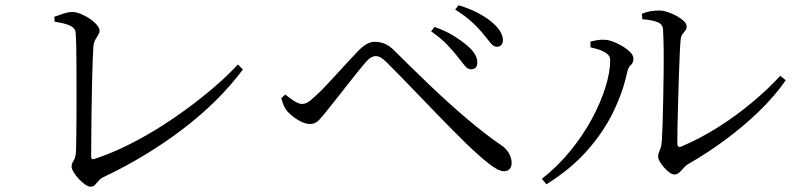

<svg xmlns="http://www.w3.org/2000/svg" viewBox="-20 -722 3040 732"><path d="M187.2 -658.1Q204.8 -664.8 223.3 -670.6Q241.8 -676.3 254.8 -676.3Q269.9 -676.3 288.1 -668.9Q306.2 -661.6 322.7 -650.3Q339.2 -639.1 349.4 -626.8Q359.7 -614.6 359.7 -605.5Q359.7 -597.6 354.6 -589.4Q349.4 -581.3 343.7 -571.2Q338 -561.2 336 -544.6Q334.8 -528 333.3 -489.2Q331.9 -450.4 330.8 -399.6Q329.7 -348.7 329 -295.7Q328.4 -242.6 328 -197.3Q327.6 -152 327.6 -124.3Q327.6 -113 337.9 -115.4Q392.3 -132.7 451.6 -161Q510.8 -189.2 570.6 -225.6Q630.4 -262 687.3 -303.5Q744.2 -345.1 795.4 -388.8Q846.6 -432.5 887 -476.2L906.1 -457.1Q813.8 -333.9 676.4 -229.5Q538.9 -125.1 378.7 -48.8Q363.2 -41.6 355.7 -32.5Q348.2 -23.5 341.9 -16.9Q335.7 -10.2 325.4 -10.2Q316.5 -10.2 304 -19Q291.4 -27.8 279.8 -40.5Q268.1 -53.3 260.5 -66.1Q252.9 -78.9 252.9 -87Q252.9 -97.6 261.3 -110.7Q269.6 -123.9 269.9 -150.8Q270.3 -166.3 270.9 -199.6Q271.5 -232.9 271.6 -277Q271.7 -321.2 271.7 -368.7Q271.7 -416.2 271.5 -461.4Q271.3 -506.6 270.7 -542.1Q270.1 -577.6 268.3 -596.6Q268.1 -605.8 262.3 -613.2Q256.5 -620.7 239.7 -627.3Q222.9 -633.9 188.2 -639.2Z M1724.3 -506.2Q1706.4 -529.2 1684.1 -552.4Q1661.7 -575.7 1623.7 -602.6L1636.7 -619.3Q1678.7 -604.6 1708.9 -585.8Q1739 -567.1 1758.5 -550.6Q1802.1 -514.1 1799.7 -481.2Q1798.9 -469.5 1792.6 -463.6Q1786.2 -457.7 1775.3 -457.7Q1763.1 -457.7 1752 -471.4Q1740.8 -485 1724.3 -506.2ZM1822.8 -591.9Q1805.1 -614.3 1778.7 -638.4Q1752.4 -662.5 1715.3 -685.4L1728.2 -702.1Q1771.9 -688.8 1802.3 -672.5Q1832.7 -656.2 1851.4 -641Q1897.4 -603.3 1897.4 -568.3Q1897.4 -557.2 1891.2 -550.4Q1884.9 -543.7 1873.8 -543.7Q1861.7 -543.7 1851.1 -557Q1840.5 -570.4 1822.8 -591.9ZM1052.3 -347.5 1067.8 -361.6Q1085.7 -346.4 1102.8 -336.1Q1119.9 -325.7 1131.9 -325.7Q1142.9 -325.7 1153.9 -332.4Q1165 -339.2 1179.4 -353Q1197.1 -368.4 1219.6 -392.2Q1242.1 -416 1265.8 -441.9Q1289.5 -467.7 1310.4 -490.5Q1331.3 -513.3 1343.7 -525.8Q1359.2 -542.3 1375.2 -552.4Q1391.3 -562.6 1409.5 -562.6Q1429 -562.6 1447.9 -554.7Q1466.8 -546.8 1488.5 -524Q1551.8 -460.8 1621.2 -394.6Q1690.6 -328.4 1760 -269.4Q1829.5 -210.4 1891.2 -168.2Q1909.4 -156.5 1920 -138.1Q1930.6 -119.7 1930.6 -100.6Q1930.6 -86.4 1923.2 -77.8Q1915.8 -69.2 1901.4 -69.2Q1880.5 -69.2 1844.1 -97.7Q1807.7 -126.2 1757.4 -174.7Q1738.8 -193.1 1709.4 -222.4Q1680.1 -251.7 1645.9 -287.2Q1611.7 -322.7 1576.6 -359.1Q1541.5 -395.5 1510.2 -427.6Q1478.8 -459.7 1456.2 -482.4Q1441.9 -496.6 1432.1 -502.4Q1422.3 -508.1 1411.9 -508.1Q1404.2 -508.1 1395.1 -503.1Q1386 -498.2 1374.2 -484.8Q1362.2 -471.2 1343.2 -447.5Q1324.3 -423.9 1303.1 -396.8Q1281.9 -369.7 1262 -344.5Q1242 -319.4 1228.1 -302Q1209.9 -279.1 1196 -264.2Q1182.1 -249.2 1161.4 -249.2Q1141.6 -249.2 1116.1 -264.6Q1090.7 -280 1075.2 -298Q1066.6 -307.9 1061.3 -320.7Q1056 -333.5 1052.3 -347.5Z M2427.2 -669.7Q2446.3 -677 2461.2 -679.4Q2476.1 -681.9 2492.5 -681.9Q2507.6 -681.9 2525.7 -675.9Q2543.8 -670 2560.2 -660.9Q2576.6 -651.8 2587.2 -641.6Q2597.7 -631.5 2597.7 -622.2Q2597.7 -611.4 2592.7 -605.4Q2587.7 -599.5 2581.9 -591.9Q2576.2 -584.4 2574.8 -569.1Q2573.3 -555.6 2571.6 -518.6Q2569.9 -481.6 2568.3 -432.8Q2566.7 -384.1 2565.3 -333.3Q2563.9 -282.4 2563 -240.3Q2562.1 -198.1 2562.3 -175.5Q2562.3 -157.2 2578.1 -163.5Q2650.4 -194.3 2719.1 -237.9Q2787.9 -281.5 2848.2 -332.1Q2908.6 -382.8 2954.8 -433L2975.7 -415.9Q2933.1 -354.7 2872.9 -296.7Q2812.8 -238.7 2744.3 -188.3Q2675.9 -137.9 2607.4 -98.6Q2595.7 -92.2 2586.9 -82.1Q2578.2 -72 2569.9 -64.3Q2561.7 -56.7 2551.2 -56.7Q2542.9 -56.7 2532.4 -64.4Q2521.8 -72.1 2511.8 -83.4Q2501.8 -94.7 2495.5 -105.7Q2489.1 -116.7 2489.1 -124.2Q2489.1 -133.8 2491.9 -140.5Q2494.7 -147.1 2498.5 -157.6Q2502.2 -168 2503.4 -187.8Q2504.6 -204.8 2506 -243.6Q2507.4 -282.5 2508.3 -332.9Q2509.2 -383.4 2510 -436.3Q2510.7 -489.3 2510.2 -535.2Q2509.7 -581.2 2507.7 -610.2Q2506.7 -629.3 2487.2 -637.5Q2467.7 -645.7 2429 -648.6ZM2231.1 -541.8V-563.1Q2242.4 -566.4 2257.9 -569.1Q2273.3 -571.7 2288.8 -570.1Q2302.3 -569.3 2320 -562.3Q2337.7 -555.3 2355.1 -544.6Q2372.5 -534 2383.8 -522Q2395 -510 2395 -498.6Q2395 -483.1 2385 -474Q2375 -464.8 2371 -446.4Q2354.8 -370.1 2317.1 -293.2Q2279.4 -216.2 2217 -146.2Q2154.6 -76.1 2063.1 -19.4L2045.8 -40.1Q2105.8 -87 2153.9 -146.1Q2202.1 -205.1 2236.1 -267.9Q2270 -330.7 2288.2 -389.1Q2306.4 -447.5 2306.4 -493.1Q2306.4 -508.5 2292.7 -518.4Q2278.9 -528.2 2261 -533.7Q2243.2 -539.1 2231.1 -541.8Z"/></svg>

Font: Noto Serif TC
Style: Regular
Weight: 200
Designer: Ryoko NISHIZUKA 西塚涼子 (kana & ideographs); Frank Grießhammer (Latin, Greek & Cyrillic); Wenlong ZHANG 张文龙 (bopomofo); San
Foundry: Adobe
Version: Version 2.001;hotconv 1.1.0;makeotfexe 2.6.0